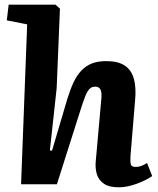

<svg xmlns="http://www.w3.org/2000/svg" viewBox="-20 -787 673 820"><path d="M630 -35Q617 -26 600 -17.5Q583 -9 563.5 -2Q544 5 525 9Q506 13 489 13Q446 13 423.5 -2.5Q401 -18 393.5 -43.5Q386 -69 389 -99L412 -356Q416 -391 409.5 -404Q403 -417 387 -417Q372 -417 362.5 -407.5Q353 -398 344.5 -377Q336 -356 325 -321L223 0H70L96 -683L9 -700L17 -767H217L236 -750L222 -410L193 -145L202 -143L268 -366Q280 -405 294 -435Q308 -465 327.5 -485.5Q347 -506 372.5 -516Q398 -526 434 -526Q485 -526 513.5 -506.5Q542 -487 552 -449.5Q562 -412 557 -359L537 -117Q536 -95 539 -84.5Q542 -74 560 -74Q572 -74 584 -78.5Q596 -83 608 -91Z"/></svg>

Font: Literata
Style: Bold Italic
Weight: 700
Italic angle: -2°
Designer: Latin by Veronika Burian and Jose Scaglione. Greek by Irene Vlachou. Cyrillic by Vera Evstafieva
Foundry: TypeTogether
Version: Version 3.103;gftools[0.9.29]